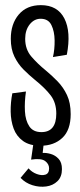

<svg xmlns="http://www.w3.org/2000/svg" viewBox="-20 -557 312 747"><path d="M138 10Q95 10 69.5 -8.5Q44 -27 33 -57Q22 -87 21.5 -123Q21 -159 28 -194L81 -201Q75 -160 77 -124Q79 -88 94 -65.5Q109 -43 141 -43Q199 -43 199 -115Q199 -157 177.5 -185.5Q156 -214 115 -247Q93 -265 71.5 -286.5Q50 -308 36 -337Q22 -366 22 -406Q22 -464 53 -500.5Q84 -537 139 -537Q204 -537 230.5 -485Q257 -433 240 -344L186 -335Q193 -365 192.5 -400Q192 -435 180 -459.5Q168 -484 138 -484Q113 -484 95.5 -462Q78 -440 78 -406Q78 -365 102 -337Q126 -309 158 -283Q181 -264 203.5 -241Q226 -218 240.5 -187.5Q255 -157 255 -113Q255 -51 222.5 -20.5Q190 10 138 10ZM60 135 91 98Q104 113 123 120Q142 127 156.5 122.5Q171 118 171 98Q171 81 155.5 69.5Q140 58 101 64L111 -6H151L146 38Q160 37 177.5 42Q195 47 208 61Q221 75 221 101Q221 131 203.5 148Q186 165 159.5 168.5Q133 172 106 163.5Q79 155 60 135Z"/></svg>

Font: Bricolage Grotesque 96pt Condensed ExtraLight
Style: Regular
Weight: 200
Width: 3
Designer: Mathieu Triay
Foundry: Atelier Triay
Version: Version 1.001; ttfautohint (v1.8.4.7-5d5b);gftools[0.9.33.de